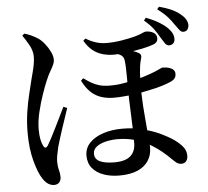

<svg xmlns="http://www.w3.org/2000/svg" viewBox="-59 -907 1119 1034"><g transform="rotate(-5 500.0 -389.5)"><path d="M428 -707Q456 -690 483 -681.5Q510 -673 540 -673Q582 -673 623.5 -680Q665 -687 695 -695Q723 -703 736 -709.5Q749 -716 756 -716Q780 -716 797 -705.5Q814 -695 814 -675Q814 -663 808 -655.5Q802 -648 792 -644Q774 -637 747 -630.5Q720 -624 689 -619Q683 -618 678 -617Q678 -617 678 -617Q695 -612 706 -605Q717 -599 719 -590.5Q721 -582 716 -568Q708 -539 705 -498Q704 -484 704 -469Q718 -473 733 -478Q764 -488 786 -497Q805 -505 815 -510Q825 -515 828 -515Q833 -515 844 -514Q855 -513 867 -509Q879 -505 887 -497Q895 -489 895 -475Q895 -461 887.5 -451Q880 -441 858 -432Q819 -416 770 -405Q735 -397 703 -391Q704 -356 706 -321Q709 -275 713 -232Q715 -208 717 -186Q766 -172 805 -151Q849 -129 875 -107Q898 -88 909 -70.5Q920 -53 920 -30Q920 -13 911 -1.5Q902 10 885 10Q870 10 858.5 1Q847 -8 836 -19Q786 -69 740 -97Q732 -102 724 -107Q724 -98 724 -90Q724 -50 703.5 -19.5Q683 11 644 27.5Q605 44 546 44Q500 44 462 30.5Q424 17 401.5 -10Q379 -37 379 -78Q379 -118 406 -146.5Q433 -175 479.5 -190.5Q526 -206 584 -206Q613 -206 640 -203Q640 -203 640 -204Q638 -246 637 -287Q636 -328 634 -363Q634 -373 634 -381Q623 -380 613 -379Q585 -376 555 -376Q519 -376 488 -385.5Q457 -395 431.5 -418Q406 -441 385 -483L398 -495Q418 -480 437.5 -468.5Q457 -457 481 -450Q505 -443 537 -443Q579 -443 611 -449Q623 -451 633 -453Q633 -465 633 -478Q633 -506 632 -531Q631 -556 629 -571Q626 -594 607 -603Q601 -605 596 -608Q585 -607 575 -607Q542 -607 512.5 -615.5Q483 -624 459 -643.5Q435 -663 416 -696ZM91 -752 103 -762Q121 -757 138.5 -749Q156 -741 175 -729Q193 -717 210 -695.5Q227 -674 238 -651Q249 -628 249 -608Q249 -595 242.5 -581Q236 -567 224.5 -547.5Q213 -528 200 -497Q189 -471 174 -427.5Q159 -384 147 -334.5Q135 -285 135 -240Q135 -209 139.5 -187.5Q144 -166 151 -152Q156 -141 162.5 -140.5Q169 -140 176 -150Q183 -161 196.5 -186.5Q210 -212 225 -242.5Q240 -273 254.5 -302.5Q269 -332 278 -351L298 -343Q291 -321 281.5 -293.5Q272 -266 262.5 -237Q253 -208 245 -182.5Q237 -157 232 -139Q226 -114 222.5 -94Q219 -74 219 -60Q219 -34 224.5 -14.5Q230 5 230 24Q230 41 220.5 52.5Q211 64 192 64Q178 64 162.5 55.5Q147 47 131 23Q109 -11 91.5 -77Q74 -143 74 -228Q74 -286 82 -339Q90 -392 101 -436Q112 -480 119 -510Q124 -530 129.5 -550.5Q135 -571 139 -592.5Q143 -614 143 -634Q143 -666 125 -698Q107 -730 91 -752ZM641 -141Q598 -152 553 -152Q521 -152 490.5 -145Q460 -138 440 -123Q420 -108 420 -84Q420 -56 447.5 -42.5Q475 -29 527 -29Q585 -29 613 -53.5Q641 -78 641 -123Q641 -132 641 -141ZM831 -678Q819 -700 801.5 -724Q784 -748 751 -776L762 -790Q800 -776 829.5 -758.5Q859 -741 878 -722Q894 -705 900 -691.5Q906 -678 906 -663Q905 -646 896 -638.5Q887 -631 874 -631Q861 -632 852 -645Q843 -658 831 -678ZM913 -741Q901 -760 881.5 -782Q862 -804 827 -830L838 -843Q879 -832 907 -819Q935 -806 955 -788Q973 -773 980.5 -757.5Q988 -742 987 -729Q986 -715 978.5 -706Q971 -697 956 -697Q944 -698 935 -711Q926 -724 913 -741Z"/></g></svg>

Font: Early Summer Mincho SemiBold
Style: Regular
Weight: 600
Designer: GuiWonder
Version: Version 1.002